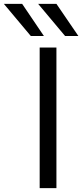

<svg xmlns="http://www.w3.org/2000/svg" viewBox="-91 -977 429 997"><path d="M69 -790 -71 -957H24L137 -790ZM247 -790 107 -957H202L316 -790ZM115 0V-730H202V0Z"/></svg>

Font: Mplus 1p
Style: Regular
Weight: 400
Version: Version 1.061